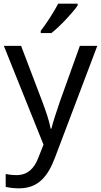

<svg xmlns="http://www.w3.org/2000/svg" viewBox="-20 -786 550 1046"><path d="M403 -756V-766H297C274 -721 231 -655 202 -618V-606H260C307 -642 378 -719 403 -756ZM1 -536 217 2 189 73C167 131 131 168 70 168C47 168 25 165 11 162V232C28 236 52 240 84 240C188 240 241 175 279 74L510 -536H415L306 -232C287 -177 268 -118 260 -85H256C248 -129 231 -177 211 -231L95 -536Z"/></svg>

Font: Noto Sans Cuneiform
Style: Regular
Weight: 400
Designer: Monotype Design Team
Foundry: Monotype Imaging Inc.
Version: Version 2.001